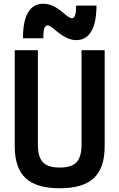

<svg xmlns="http://www.w3.org/2000/svg" viewBox="-20 -999 640 1029"><path d="M300 10Q175 10 117 -44.5Q59 -99 59 -215V-730H183V-224Q183 -158 210 -129.5Q237 -101 300 -101Q363 -101 390 -129.5Q417 -158 417 -224V-730H541V-215Q541 -99 483 -44.5Q425 10 300 10ZM388 -784Q364 -784 338 -796Q312 -808 277 -837Q262 -850 251.5 -856.5Q241 -863 235 -863Q223 -863 217.5 -846.5Q212 -830 212 -794H103Q103 -886 130.5 -932.5Q158 -979 212 -979Q236 -979 262 -968Q288 -957 323 -927Q338 -914 348.5 -907.5Q359 -901 365 -901Q377 -901 382.5 -917.5Q388 -934 388 -969H497Q497 -879 469.5 -831.5Q442 -784 388 -784Z"/></svg>

Font: M PLUS Code Latin Expanded SemiBold
Style: Regular
Weight: 600
Width: 7
Designer: Coji Morishita
Foundry: UNDERFOREST DESIGN
Version: Version 1.002; ttfautohint (v1.8.3)